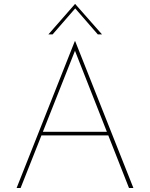

<svg xmlns="http://www.w3.org/2000/svg" viewBox="-20 -940 749 960"><path d="M63 0 354 -734H356L647 0H625L349 -701L362 -704L83 0ZM184 -281H527L529 -263H182ZM469 -768 350 -905 363 -906 243 -768H222L355 -920H356L490 -768Z"/></svg>

Font: Josefin Sans Thin Thin
Style: Regular
Weight: 250
Version: Version 2.001